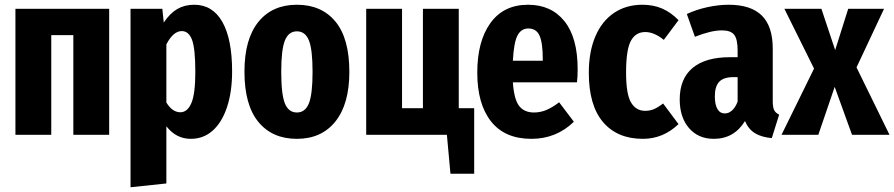

<svg xmlns="http://www.w3.org/2000/svg" viewBox="-20 -568 3768 809"><path d="M289 0V-420H196V0H45V-531H440V0Z M958 -267Q958 -181 936.5 -116.5Q915 -52 876 -17.5Q837 17 784 17Q722 17 681 -36V205L530 221V-531H664L670 -473Q696 -512 727 -530Q758 -548 798 -548Q876 -548 917 -475.5Q958 -403 958 -267ZM803 -265Q803 -364 789 -400.5Q775 -437 746 -437Q710 -437 681 -381V-136Q706 -95 740 -95Q770 -95 786.5 -134Q803 -173 803 -265Z M1452 -265Q1452 -130 1393.5 -56.5Q1335 17 1231 17Q1127 17 1068.5 -54.5Q1010 -126 1010 -266Q1010 -403 1068.5 -475.5Q1127 -548 1231 -548Q1335 -548 1393.5 -477Q1452 -406 1452 -265ZM1165 -266Q1165 -170 1180.5 -132Q1196 -94 1231 -94Q1266 -94 1281.5 -132.5Q1297 -171 1297 -265Q1297 -360 1281.5 -398Q1266 -436 1231 -436Q1196 -436 1180.5 -397.5Q1165 -359 1165 -266Z M1913 -112H1978V164H1878L1863 0H1523V-531H1674V-112H1762V-531H1913Z M2411 -221H2141Q2146 -149 2167.5 -121.5Q2189 -94 2230 -94Q2257 -94 2282 -104.5Q2307 -115 2336 -137L2398 -55Q2324 17 2219 17Q2107 17 2049 -56.5Q1991 -130 1991 -262Q1991 -394 2046.5 -471Q2102 -548 2205 -548Q2303 -548 2358.5 -478.5Q2414 -409 2414 -276Q2414 -244 2411 -221ZM2267 -319Q2267 -387 2253.5 -417.5Q2240 -448 2206 -448Q2176 -448 2160.5 -418.5Q2145 -389 2141 -312H2267Z M2839 -483 2777 -400Q2736 -433 2699 -433Q2658 -433 2638 -395.5Q2618 -358 2618 -262Q2618 -171 2639 -136Q2660 -101 2698 -101Q2718 -101 2735 -108Q2752 -115 2774 -132L2839 -45Q2774 17 2689 17Q2581 17 2521 -53.5Q2461 -124 2461 -261Q2461 -350 2488.5 -414.5Q2516 -479 2567 -513.5Q2618 -548 2687 -548Q2733 -548 2770 -532Q2807 -516 2839 -483Z M3263 -85 3232 14Q3189 10 3161.5 -6.5Q3134 -23 3119 -58Q3073 17 2988 17Q2922 17 2883 -28.5Q2844 -74 2844 -149Q2844 -236 2898 -281.5Q2952 -327 3056 -327H3088V-355Q3088 -403 3073.5 -421.5Q3059 -440 3022 -440Q2976 -440 2908 -413L2874 -509Q2915 -528 2961.5 -538Q3008 -548 3050 -548Q3144 -548 3190 -502.5Q3236 -457 3236 -363V-141Q3236 -116 3242 -104Q3248 -92 3263 -85ZM3088 -140V-243H3070Q3029 -243 3010.5 -223.5Q2992 -204 2992 -162Q2992 -127 3003 -108.5Q3014 -90 3034 -90Q3051 -90 3065 -103Q3079 -116 3088 -140Z M3589 -284 3728 0H3570L3497 -202L3428 0H3273L3410 -279L3285 -531H3441L3499 -357L3554 -531H3705Z"/></svg>

Font: Fira Sans Extra Condensed
Style: Bold
Weight: 700
Width: 1
Designer: Carrois Corporate & Edenspiekermann AG
Foundry: Carrois Corporate GbR & Edenspiekermann AG
Version: Version 4.203